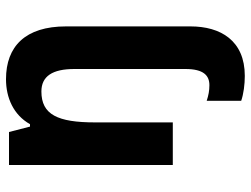

<svg xmlns="http://www.w3.org/2000/svg" viewBox="-118 -478 836 640"><g transform="rotate(-90 300.0 -158.0)"><path d="M367 240C485 240 532 159 532 59V-356C532 -491 466 -556 356 -556C294 -556 237 -531 206 -476H198L180 -546H70V0H212V-259C212 -384 238 -438 315 -438C366 -438 390 -401 390 -328V42C390 103 368 122 336 122C318 122 302 119 284 113V228C307 236 339 240 367 240Z"/></g></svg>

Font: Noto Sans Myanmar SemiCondensed
Style: Bold
Weight: 700
Width: 4
Designer: Monotype Design Team
Foundry: Monotype Imaging Inc.
Version: Version 2.107